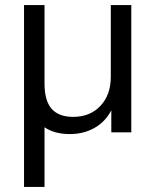

<svg xmlns="http://www.w3.org/2000/svg" viewBox="-20 -523 617 759"><path d="M499 -503V0H420V-87Q396 -41 353 -17Q310 7 256 7Q195 7 156 -20V216H75V-503H156V-193Q156 -125 184 -93Q212 -61 269 -61Q336 -61 377 -104.5Q418 -148 418 -219V-503Z"/></svg>

Font: Muli
Style: Regular
Weight: 400
Designer: Vernon Adams
Foundry: Vernon Adams
Version: Version 2.000